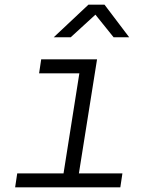

<svg xmlns="http://www.w3.org/2000/svg" viewBox="-20 -805 640 825"><path d="M45 0 54 -60H253L321 -490H148L157 -550H397L319 -60H506L497 0ZM211 -645 360 -785H429L535 -645H468L390 -742L284 -645Z"/></svg>

Font: JetBrains Mono NL ExtraLight
Style: Italic
Weight: 200
Italic angle: -9°
Monospace: yes
Designer: Philipp Nurullin, Konstantin Bulenkov
Foundry: JetBrains
Version: Version 2.305; ttfautohint (v1.8.4.7-5d5b)